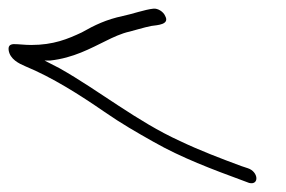

<svg xmlns="http://www.w3.org/2000/svg" viewBox="-138 -444 662 444"><path d="M-118 -328C-115 -307 -94 -297 -80 -291C-17 -265 46 -225 104 -185C143 -158 178 -138 217 -116C282 -79 354 -52 422 -27L438 -21C462 -15 460 -47 435 -55L420 -60C374 -77 324 -96 278 -118C179 -163 92 -234 0 -286L-35 -304H-22C32 -310 71 -332 108 -350C122 -357 143 -367 162 -371C167 -372 196 -381 212 -384C226 -386 255 -387 244 -407C240 -417 227 -425 217 -424C197 -422 166 -411 146 -407C108 -399 81 -386 51 -369C19 -354 -14 -340 -66 -340C-81 -340 -94 -342 -107 -342C-116 -341 -119 -337 -118 -328Z"/></svg>

Font: Stray Cat
Style: OpSuObl
Weight: 400
Version: Version 1.0